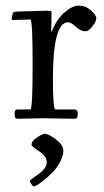

<svg xmlns="http://www.w3.org/2000/svg" viewBox="-20 -417 369 682"><path d="M85.9 225.1Q85.9 223.6 95.3 216.9Q104.7 210.2 116 202.1Q146 180.2 146 159.9Q146 140.6 126.7 126Q118.9 120.1 111.1 115Q92 102.5 92 96.9Q92 84 111.7 71Q131.3 58.1 139 58.1Q146.7 58.1 162.4 67.1Q178 76.2 191.5 89.7Q205.1 103.3 205.1 118.7Q205.1 134 195.1 154.8Q185.1 175.5 170.5 191Q156 206.5 140.6 219.2Q109.4 245.1 98.9 245.1Q96.7 245.1 91.3 236.9Q85.9 228.8 85.9 225.1ZM28.1 -345.9Q21 -345.9 21 -348.4Q21 -350.8 21.7 -354.4Q22.5 -357.9 23.6 -362.1Q24.7 -366.2 25.4 -370.1Q26.9 -376 43 -376Q126.5 -378.9 143.2 -378.9Q159.9 -378.9 161.5 -377.8Q163.1 -376.7 163.1 -370.1L162.1 -312V-305.2L162.4 -301.3Q162.4 -302.7 166 -310.1Q182.6 -349.9 209.7 -373.4Q236.8 -397 260.4 -397Q283.9 -397 303 -380.1Q322 -363.3 322 -351.9Q322 -340.6 308.1 -323.2Q294.2 -305.9 283.9 -305.9Q273.7 -305.9 264.9 -310.9Q256.1 -315.9 249.5 -321.8Q231.9 -337.9 221.9 -337.9Q168 -337.9 168 -137Q168 -28.1 177 -28.1H242.9Q251.2 -28.1 253.7 -24.3Q256.1 -20.5 256.1 -14Q256.1 -7.6 255.9 -5.4Q255.6 -3.2 254.4 -0.5Q252.2 4.9 242.9 4.9L134 2.9L44.9 4.9Q36.6 4.9 34.3 1.1Q32 -2.7 32 -9.6Q32 -16.6 32.2 -18.8Q32.5 -21 33.4 -23.4Q35.2 -28.1 43.9 -28.1H87.9Q95.9 -28.1 95.9 -188Q95.9 -347.9 87.9 -347.9Z"/></svg>

Font: Fanwood Text
Style: Regular
Weight: 400
Version: Version 1.1001